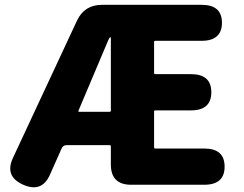

<svg xmlns="http://www.w3.org/2000/svg" viewBox="-20 -765 1010 795"><path d="M74 -1Q-2 -36 34 -112L299 -680Q330 -745 402 -745H815Q899 -745 899 -671Q899 -596 815 -596H623Q618 -596 618 -591V-463Q618 -458 623 -458H771Q855 -458 855 -383Q855 -308 771 -308H623Q618 -308 618 -303V-155Q618 -150 623 -150H826Q910 -150 910 -75Q910 0 826 0H523Q439 0 439 -84V-159Q439 -164 434 -164H256Q241 -164 235 -150L187 -42Q153 35 74 -1ZM305 -307Q303 -302 308 -302H434Q439 -302 439 -307V-606Q439 -611 436.5 -611Q434 -611 428 -598Z"/></svg>

Font: Resource Han Rounded TW Heavy
Style: Regular
Weight: 900
Designer: Cyano Hao (round all glyphs); Ryoko NISHIZUKA 西塚涼子 (kana, bopomofo & ideographs); Paul D. Hunt (Latin, Greek & Cyrillic)
Foundry: Cyano Hao
Version: 0.990